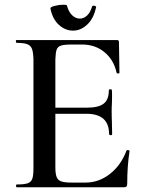

<svg xmlns="http://www.w3.org/2000/svg" viewBox="-20 -795 606 815"><path d="M522 -158Q525 -158 528 -156.5Q531 -155 530 -154Q520 -91 520 -15Q520 -7 517 -3.5Q514 0 505 0H52Q48 0 48 -6Q48 -12 51 -12Q83 -12 97.5 -17Q112 -22 117 -36Q122 -50 122 -81V-544Q121 -574 115.5 -588Q110 -602 95.5 -607.5Q81 -613 51 -613Q48 -613 47.5 -619Q47 -625 49 -625H477Q485 -625 485 -616L487 -487Q487 -483 481.5 -483Q476 -483 475 -486Q463 -541 423.5 -573.5Q384 -606 329 -606H285Q253 -606 239 -601.5Q225 -597 220.5 -584.5Q216 -572 215 -543V-338H350Q398 -338 420 -355Q442 -372 442 -412Q442 -416 448 -416Q456 -416 455 -411Q456 -393 455.5 -376.5Q455 -360 455 -353Q454 -344 454 -325Q454 -294 455 -278L456 -226Q456 -221 450 -221Q448 -221 445.5 -222.5Q443 -224 443 -226Q443 -312 347 -312H215V-85Q215 -57 220.5 -43.5Q226 -30 240 -25Q254 -20 284 -20H343Q400 -20 447 -57Q494 -94 517 -156Q519 -158 522 -158ZM194 -759Q193 -765 212 -770Q231 -775 249 -775Q263 -775 264 -772Q271 -745 286 -730.5Q301 -716 319 -716Q336 -716 350 -729.5Q364 -743 371 -768Q373 -771 377 -771Q381 -771 385 -769Q389 -767 388 -765Q378 -717 350.5 -691Q323 -665 290 -665Q257 -665 230 -689.5Q203 -714 194 -759Z"/></svg>

Font: Cormorant Upright SemiBold
Style: Regular
Weight: 600
Designer: Christian Thalmann (Catharsis Fonts)
Foundry: Catharsis Fonts
Version: Version 3.302